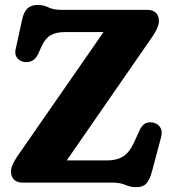

<svg xmlns="http://www.w3.org/2000/svg" viewBox="-20 -740 702 778"><path d="M598.5 -593 250.5 -90H414Q453 -90 478.5 -105.8Q504 -121.5 523 -162.5L545.5 -212Q555.5 -233.5 569.5 -240.2Q583.5 -247 601.5 -243Q621 -238.5 630 -222.5Q639 -206.5 632.5 -183L595.5 -44Q586.5 -11 572.8 3.8Q559 18.5 531.5 18.5Q508.5 18.5 488.2 9.2Q468 0 434 0H71.5Q49 0 36.8 -12.2Q24.5 -24.5 24.5 -45Q24.5 -69 50.5 -107L399.5 -610H244.5Q208 -610 186 -597.8Q164 -585.5 149 -553.5L135 -522Q124.5 -500 109.2 -493.2Q94 -486.5 78 -489Q59 -492.5 49 -505.8Q39 -519 43 -538.5L69 -658Q75.5 -690 90.5 -705Q105.5 -720 133 -720Q156 -720 176.5 -710Q197 -700 231.5 -700H577Q599.5 -700 611.8 -688Q624 -676 624 -655Q624 -631 598.5 -593Z"/></svg>

Font: Fraunces 9pt S100
Style: Bold
Weight: 700
Version: Version 1.000; ttfautohint (v1.8.3)